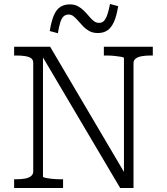

<svg xmlns="http://www.w3.org/2000/svg" viewBox="-20 -945 837 965"><path d="M51 0V-44H62Q87 -44 106 -47.5Q125 -51 136 -60Q147 -69 147 -83V-630Q147 -645 136 -652.5Q125 -660 106 -663Q87 -666 62 -666H51V-710H232L613 -64L603 -60V-653Q603 -657 589 -659.5Q575 -662 555 -664Q535 -666 516 -666H502V-710H748V-666H736Q712 -666 692.5 -662.5Q673 -659 662 -650.5Q651 -642 651 -628V0H584L179 -685L196 -683V-57Q196 -54 209.5 -51Q223 -48 243.5 -46Q264 -44 283 -44H297V0ZM472 -779Q447 -779 429.5 -788.5Q412 -798 398.5 -812Q385 -826 373.5 -839.5Q362 -853 350.5 -862.5Q339 -872 325 -872Q309 -872 299 -862Q289 -852 282.5 -831Q276 -810 271 -778L230 -789Q238 -838 250.5 -867.5Q263 -897 283 -910Q303 -923 331 -923Q355 -923 372 -913.5Q389 -904 402.5 -890.5Q416 -877 427.5 -863Q439 -849 451 -839.5Q463 -830 478 -830Q494 -830 503.5 -841Q513 -852 520 -873Q527 -894 533 -925L574 -914Q566 -864 552.5 -834.5Q539 -805 519.5 -792Q500 -779 472 -779Z"/></svg>

Font: Roboto Serif ExtraLight
Style: Regular
Weight: 250
Version: Version 1.007